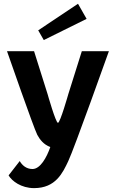

<svg xmlns="http://www.w3.org/2000/svg" viewBox="-20 -768 607 1005"><path d="M433.3 -669.2 388.3 -748.3 180 -609.2 209.2 -558.3ZM83.3 75 25 150C41.7 179.2 90.8 216.7 158.3 216.7C271.7 216.7 308.3 136.7 337.5 75C367.5 12.5 550 -500 550 -500H408.3L337.5 -275C337.5 -275 295 -125 283.3 -125C271.7 -125 229.2 -275 229.2 -275L158.3 -500H16.7C16.7 -500 155.8 -100 175 -62.5C188.3 -37.5 209.2 -10.8 243.3 1.7C224.2 56.7 190.8 116.7 150 116.7C116.7 116.7 95 95.8 83.3 75Z"/></svg>

Font: BoonHome
Style: Bold
Weight: 700
Designer: Sungsit Sawaiwan
Foundry: Sungsit Sawaiwan
Version: Version 0.2